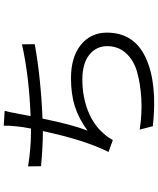

<svg xmlns="http://www.w3.org/2000/svg" viewBox="72 -894 855 1040"><g transform="rotate(-90 500.0 -374.5)"><path d="M779.3 -683.6 780.3 -614.3Q595.7 -581.1 377 -572.3Q344.7 -411.1 311.5 -328.1Q377 -376 443.4 -397Q509.8 -418 595.7 -418Q710.9 -418 776.9 -364.3Q842.8 -310.5 842.8 -223.6Q842.8 -75.2 704.6 -12.2Q566.4 50.8 335.9 25.4L317.4 -45.9Q404.3 -32.2 485.8 -37.1Q567.4 -42 630.4 -60.1Q693.4 -78.1 731.4 -120.1Q769.5 -162.1 769.5 -221.7Q769.5 -281.2 722.7 -318.8Q675.8 -356.4 588.9 -356.4Q497.1 -356.4 419.4 -326.2Q341.8 -295.9 293 -237.3Q276.4 -219.7 260.7 -191.4L196.3 -214.8Q259.8 -339.8 309.6 -570.3H302.7Q230.5 -570.3 119.1 -580.1L118.2 -650.4Q217.8 -634.8 301.8 -634.8H323.2Q332 -681.6 334 -703.1Q339.8 -750 338.9 -782.2L418.9 -777.3Q414.1 -761.7 402.3 -698.2Q393.6 -651.4 390.6 -636.7Q612.3 -645.5 779.3 -683.6Z"/></g></svg>

Font: Gen Shin Gothic Monospace Normal
Style: Regular
Weight: 350
Designer: [Source Han Sans]
Ryoko NISHIZUKA  (kana & ideographs); Paul D. Hunt (Latin, Greek & Cyrillic); Wenlong ZHANG  (bopomofo
Version: Version 1.002.20150607